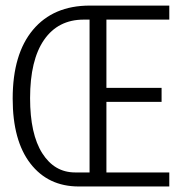

<svg xmlns="http://www.w3.org/2000/svg" viewBox="-20 -675 654 695"><path d="M265.1 0Q154.3 0 90.1 -83Q25.9 -166 25.9 -317.9Q25.9 -479.5 99.4 -567.1Q172.9 -654.8 305.2 -654.8H592.8V-604H365.2V-356.9H564.9V-306.2H365.2V-50.8H592.8V0ZM252 -50.8H304.2V-604H283.2Q190.4 -604 139.6 -530.8Q88.9 -457.5 88.9 -319.8Q88.9 -189.5 133.1 -120.1Q177.2 -50.8 252 -50.8Z"/></svg>

Font: IntelOne Mono Light
Style: Regular
Weight: 300
Designer: Fred Shallcrass
Foundry: Frere-Jones Type LLC
Version: Version 1.200;hotconv 1.1.0;makeotfexe 2.6.0;FJTRelease1.2